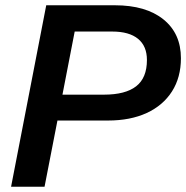

<svg xmlns="http://www.w3.org/2000/svg" viewBox="-20 -708 707 728"><path d="M415.5 -688Q533.2 -688 599.6 -634.5Q666 -581.1 666 -487.3Q666 -414.6 632.1 -361.3Q598.1 -308.1 536.1 -279.5Q474.1 -251 389.6 -251H197.8L148.9 0H22L155.3 -688ZM216.8 -349.1H374Q455.6 -349.1 496.3 -380.9Q537.1 -412.6 537.1 -480.5Q537.1 -533.2 503.4 -560.8Q469.7 -588.4 405.3 -588.4H263.2Z"/></svg>

Font: Arimo SemiBold
Style: Italic
Weight: 600
Italic angle: -12°
Version: Version 1.33